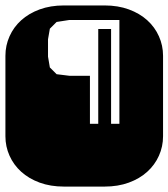

<svg xmlns="http://www.w3.org/2000/svg" viewBox="-22 -689 622 709"><path d="M155.3 -480 162.1 -439.9 187 -415 233.9 -409.2H310.1V-231.9H340.8V-582H388.2V-231.9H418.9V-615.2H233.9L187 -607.9L162.1 -583L155.3 -543.9ZM364.3 -668.9Q413.6 -668.9 453.6 -654.3Q493.7 -639.6 521.7 -614.3Q549.8 -588.9 564.9 -554.9Q580.1 -521 580.1 -482.9V-186Q580.1 -147.9 564.9 -114Q549.8 -80.1 521.7 -54.7Q493.7 -29.3 453.6 -14.6Q413.6 0 364.3 0H213.9Q164.6 0 124.5 -14.6Q84.5 -29.3 56.4 -54.7Q28.3 -80.1 13.2 -114Q-2 -147.9 -2 -186V-482.9Q-2 -521 13.2 -554.9Q28.3 -588.9 56.4 -614.3Q84.5 -639.6 124.5 -654.3Q164.6 -668.9 213.9 -668.9Z"/></svg>

Font: Monofett
Style: Regular
Weight: 400
Designer: vernon adams
Foundry: vernon adams
Version: Version 1.000